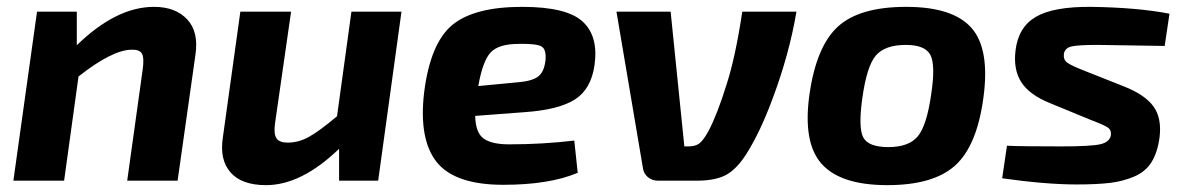

<svg xmlns="http://www.w3.org/2000/svg" viewBox="-20 -527 3458 560"><path d="M204 -493V-395Q319 -507 429 -507Q492 -507 526 -470.5Q560 -434 550 -367L498 0H351L396 -323Q401 -358 394 -370.5Q387 -383 363 -382Q307 -381 209 -304L167 0H19L88 -493Z M1151 -493 1083 0H969V-93Q859 13 756 13Q685 13 652.5 -24Q620 -61 630 -126L681 -493H829L782 -166Q778 -136 786.5 -123.5Q795 -111 819 -111Q851 -111 881.5 -128Q912 -145 963 -188L1005 -493Z M1655 -117 1665 -23Q1582 12 1448 12Q1307 12 1254 -54Q1201 -120 1217 -257Q1235 -401 1299 -454Q1363 -507 1503 -507Q1633 -507 1679.5 -464Q1726 -421 1714 -337Q1704 -267 1657 -237Q1610 -207 1512 -200L1366 -189Q1367 -140 1390.5 -123Q1414 -106 1465 -106Q1562 -106 1655 -117ZM1375 -276 1490 -287Q1530 -290 1548.5 -303Q1567 -316 1571 -351Q1574 -384 1558.5 -392Q1543 -400 1493 -399Q1435 -399 1411.5 -374.5Q1388 -350 1375 -276Z M2145 -493H2303Q2282 -369 2234 -241Q2198 -143 2157 -78Q2129 -34 2098 -17Q2067 0 2012 0H1899Q1882 0 1869.5 -10.5Q1857 -21 1855 -38L1778 -493H1936L1976 -100H1988Q2008 -100 2019.5 -108.5Q2031 -117 2046 -144Q2072 -193 2099 -280Q2125 -360 2145 -493Z M2623 -507Q2760 -507 2814 -445Q2868 -383 2848 -240Q2829 -101 2765.5 -44Q2702 13 2568 13Q2432 13 2376.5 -49Q2321 -111 2341 -252Q2361 -392 2424 -449.5Q2487 -507 2623 -507ZM2622 -396Q2561 -396 2534.5 -365Q2508 -334 2495 -240Q2483 -154 2498 -126Q2513 -98 2571 -98Q2631 -98 2657 -129.5Q2683 -161 2696 -252Q2709 -338 2693.5 -367Q2678 -396 2622 -396Z M3162 -177 3043 -226Q2983 -250 2959 -287Q2935 -324 2942 -380Q2950 -448 3001.5 -478Q3053 -508 3163 -507Q3299 -505 3391 -487L3377 -393Q3185 -396 3182 -396Q3124 -396 3105 -391.5Q3086 -387 3083 -370Q3081 -353 3092.5 -344.5Q3104 -336 3137 -323L3258 -275Q3319 -251 3344 -217Q3369 -183 3362 -126Q3356 -82 3338.5 -54Q3321 -26 3288 -12Q3255 2 3217 6.5Q3179 11 3120 11Q3030 11 2903 -7L2917 -102Q2953 -100 3074 -100Q3160 -100 3188 -106Q3216 -112 3220 -132Q3222 -147 3212.5 -154Q3203 -161 3175 -172Q3167 -175 3162 -177Z"/></svg>

Font: Exo 2.0
Style: Bold Italic
Weight: 700
Italic angle: -8°
Designer: Natanael Gama
Version: Version 1.001;PS 001.001;hotconv 1.0.70;makeotf.lib2.5.58329